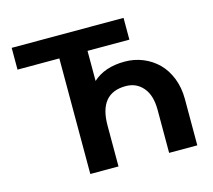

<svg xmlns="http://www.w3.org/2000/svg" viewBox="-101 -825 1054 948"><g transform="rotate(-15 426.0 -351.0)"><path d="M34.2 -702.1H606V-590.8H392.1V-437Q452.1 -492.2 555.2 -492.2Q604 -492.2 647.7 -474.4Q691.4 -456.5 724.1 -424.1Q756.8 -391.6 775.9 -343.3Q794.9 -294.9 794.9 -236.8V0H650.9V-220.2Q650.9 -294.4 616.9 -334.2Q583 -374 528.8 -374Q392.1 -374 392.1 -209V0H248V-590.8H34.2Z"/></g></svg>

Font: LT Superior
Style: Bold
Weight: 400
Designer: Daniel Lyons
Foundry: LyonsType
Version: Version 1.000